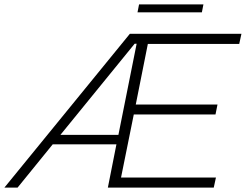

<svg xmlns="http://www.w3.org/2000/svg" viewBox="-68 -854 1119 874"><path d="M-48 0 523 -700H1031L1021 -654H605L550 -378H922L913 -333H541L483 -46H915L905 0H423L462 -197H172L12 0ZM207 -240H471L554 -655H545ZM558 -798 565 -834H858L851 -798Z"/></svg>

Font: Montserrat Light
Style: Italic
Weight: 300
Italic angle: -11.3°
Designer: Julieta Ulanovsky
Foundry: Julieta Ulanovsky
Version: Version 9.000; ttfautohint (v1.8.4.7-5d5b)